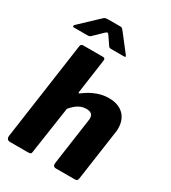

<svg xmlns="http://www.w3.org/2000/svg" viewBox="-227 -1071 1054 1185"><g transform="rotate(30 300.5 -479.0)"><path d="M39 0Q26 0 20 -8Q14 -16 15 -28L114 -726Q116 -736 121 -739Q126 -742 134 -742H275Q291 -742 288 -722L254 -482Q252 -467 262 -475Q296 -500 325.5 -514Q355 -528 381 -534Q407 -540 433 -540Q501 -540 538.5 -504Q576 -468 576 -405Q576 -397 575.5 -389Q575 -381 573 -372L523 -22Q521 -8 516.5 -4Q512 0 497 0H367Q342 0 346 -28L393 -360Q394 -364 394 -367Q394 -370 394 -373Q394 -393 382 -403Q370 -413 346 -413Q326 -413 308 -406Q290 -399 273.5 -385.5Q257 -372 241 -353L192 -21Q191 -7 185.5 -3.5Q180 0 164 0ZM271 -822 235 -875Q228 -885 223.5 -885.5Q219 -886 208 -876L149 -819Q142 -812 137 -810.5Q132 -809 122 -809H28Q20 -809 19.5 -815Q19 -821 25 -826L153 -947Q160 -954 167.5 -956Q175 -958 188 -958H273Q283 -958 288 -952Q293 -946 297 -942L390 -822Q396 -813 393.5 -811Q391 -809 381 -809H292Q284 -809 279.5 -812Q275 -815 271 -822Z"/></g></svg>

Font: Libre Franklin ExtraBold
Style: Italic
Weight: 800
Italic angle: -8°
Designer: Pablo Impallari, Rodrigo Fuenzalida, Nhung Nguyen
Foundry: Impallari Type
Version: Version 3.000